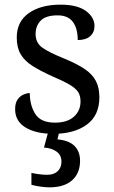

<svg xmlns="http://www.w3.org/2000/svg" viewBox="-20 -565 491 825"><path d="M210 10Q135 10 90 -17Q45 -44 45 -96Q45 -123 56 -138Q67 -153 81.5 -159Q96 -165 108 -165Q108 -113 131.5 -75.5Q155 -38 216 -38Q269 -38 297.5 -63.5Q326 -89 326 -129Q326 -154 315.5 -170Q305 -186 278.5 -201.5Q252 -217 203 -238Q152 -261 118.5 -282.5Q85 -304 68.5 -332.5Q52 -361 52 -404Q52 -472 103.5 -508.5Q155 -545 240 -545Q312 -545 349 -518Q386 -491 386 -453Q386 -426 367.5 -409.5Q349 -393 314 -393Q314 -443 293 -471Q272 -499 228 -499Q177 -499 155 -476.5Q133 -454 133 -419Q133 -381 161.5 -360.5Q190 -340 257 -313Q310 -291 343 -269Q376 -247 391.5 -218Q407 -189 407 -147Q407 -69 353 -29.5Q299 10 210 10ZM192 240Q176 240 154.5 237Q133 234 115 229V178Q153 186 183 186Q212 186 228 170.5Q244 155 244 130Q244 101 222.5 86Q201 71 169 69L190 -9H237L227 34Q276 38 300 62Q324 86 324 126Q324 179 290 209.5Q256 240 192 240Z"/></svg>

Font: Noto Serif Yezidi
Style: Regular
Weight: 400
Designer: Dalton Maag Ltd
Foundry: Dalton Maag Ltd
Version: Version 1.001; ttfautohint (v1.8.4.7-5d5b)